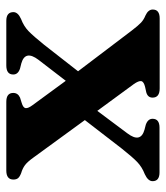

<svg xmlns="http://www.w3.org/2000/svg" viewBox="20 -534 514 594"><g transform="rotate(-90 277.0 -237.0)"><path d="M248.5 -393.5 324 -290.5 389 -375Q420 -416 378 -428L362 -432Q343.5 -438 343.5 -453Q343.5 -474.5 371.5 -474.5H509.5Q536.5 -474.5 536.5 -452.5Q536.5 -438.5 515.5 -429Q493 -420.5 477.5 -405.5Q462 -390.5 435.5 -357.5L353.5 -252.5L479 -87Q495 -66 504.2 -57.5Q513.5 -49 526 -44Q544.5 -35.5 544.5 -21.5Q544.5 0 517 0H300.5Q272 0 272 -22Q272 -37 288.5 -41.5L304.5 -45Q321.5 -49 323 -57Q324.5 -65 313.5 -80.5L231 -193L161.5 -100Q130.5 -59 172.5 -47L188 -43Q206.5 -36.5 206.5 -22Q206.5 -0.5 179 -0.5H40.5Q13.5 -0.5 13.5 -22Q13.5 -36 35 -46Q57 -54.5 72.5 -69.2Q88 -84 114.5 -117.5L202.5 -231.5L87 -390Q73.5 -409 63 -416.8Q52.5 -424.5 38.5 -428.5Q27 -433 22.8 -438.2Q18.5 -443.5 18.5 -452.5Q18.5 -474.5 46.5 -474.5H259Q286.5 -474.5 286.5 -453Q286.5 -438.5 272 -432L256 -427Q240.5 -422.5 239.5 -414.8Q238.5 -407 248.5 -393.5Z"/></g></svg>

Font: Fraunces 9pt S000 SemiBold
Style: Regular
Weight: 600
Version: Version 1.000; ttfautohint (v1.8.3)